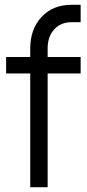

<svg xmlns="http://www.w3.org/2000/svg" viewBox="-20 -780 361 800"><path d="M106 0V-474H5.5V-542.5H106V-578.5Q106 -658.5 153 -709.2Q200 -760 278 -760H316V-687.5H278Q232.5 -687.5 205.5 -657.2Q178.5 -627 178.5 -578.5V-542.5H316V-474H178.5V0Z"/></svg>

Font: Mohave
Style: Regular
Weight: 400
Designer: Gumpita Rahayu
Foundry: Tokotype
Version: Version 2.003; ttfautohint (v1.8.3)